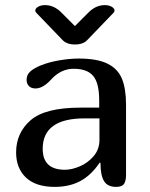

<svg xmlns="http://www.w3.org/2000/svg" viewBox="-20 -731 586 751"><path d="M194 0Q120 0 81.5 -36.5Q43 -73 43 -135Q43 -211 99.5 -260.5Q156 -310 295 -310H368V-338Q368 -406 344.5 -434Q321 -462 268 -462Q218 -462 180 -420Q148 -385 119 -385Q102 -385 93 -394.5Q84 -404 84 -419Q84 -438 98 -451Q112 -464 139 -475Q171 -488 212 -495Q253 -502 288 -502Q360 -502 400.5 -482Q441 -462 457 -423Q473 -384 473 -321V-47Q473 -23 465 -11.5Q457 0 434 0Q401 0 387 -22.5Q373 -45 373 -94L370 -95Q337 -46 294.5 -23Q252 0 194 0ZM147 -149Q147 -67 234 -67Q261 -67 292.5 -80.5Q324 -94 346.5 -120.5Q369 -147 369 -184V-268H311Q147 -268 147 -149ZM390 -711Q406 -711 417 -704.5Q428 -698 428 -690Q428 -685 424 -681L322 -575Q306 -557 273 -557Q241 -557 224 -575L122 -681Q118 -685 118 -690Q118 -698 129 -704.5Q140 -711 156 -711Q192 -711 221 -681L273 -629L325 -681Q354 -711 390 -711Z"/></svg>

Font: Marmelad for Arash.Academy
Style: Regular
Weight: 400
Designer: Manvel Shmavonyan
Foundry: Cyreal
Version: Version 1.110;Glyphs 3.2 (3202)